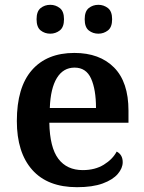

<svg xmlns="http://www.w3.org/2000/svg" viewBox="-20 -768 599 798"><path d="M300 10Q178 10 114 -62Q50 -134 50 -265Q50 -405 112.5 -476.5Q175 -548 289 -548Q394 -548 454 -487.5Q514 -427 514 -308V-258H185Q187 -155 222.5 -108Q258 -61 324 -61Q375 -61 411.5 -83.5Q448 -106 465 -138Q490 -125 490 -94Q490 -69 469.5 -45Q449 -21 407 -5.5Q365 10 300 10ZM379 -319Q379 -396 358.5 -441.5Q338 -487 290 -487Q243 -487 216.5 -444Q190 -401 187 -319ZM389 -628Q366 -628 349 -641.5Q332 -655 332 -688Q332 -721 349 -734.5Q366 -748 389 -748Q411 -748 428.5 -734.5Q446 -721 446 -688Q446 -655 428.5 -641.5Q411 -628 389 -628ZM189 -628Q166 -628 149 -641.5Q132 -655 132 -688Q132 -721 149 -734.5Q166 -748 189 -748Q211 -748 228.5 -734.5Q246 -721 246 -688Q246 -655 228.5 -641.5Q211 -628 189 -628Z"/></svg>

Font: Noto Naskh Arabic UI Semi
Style: Bold
Weight: 700
Designer: Monotype Design Team, David Williams, Mohamad Dakak and Nizar Qandah
Foundry: Monotype Imaging Inc.
Version: Version 2.014; ttfautohint (v1.8.4.7-5d5b)